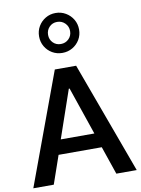

<svg xmlns="http://www.w3.org/2000/svg" viewBox="-108 -1111 867 1182"><g transform="rotate(-10 325.0 -519.5)"><path d="M323.7 -1039.1Q358.4 -1039.1 387 -1022.2Q415.5 -1005.4 432.4 -977.1Q449.2 -948.7 449.2 -914.1Q449.2 -879.4 432.4 -851.1Q415.5 -822.8 387 -806.2Q358.4 -789.6 323.7 -789.6Q289.1 -789.6 260.7 -806.2Q232.4 -822.8 215.8 -851.1Q199.2 -879.4 199.2 -914.1Q199.2 -948.7 215.8 -977.1Q232.4 -1005.4 260.7 -1022.2Q289.1 -1039.1 323.7 -1039.1ZM323.7 -983.4Q294.4 -983.4 274.9 -963.4Q255.4 -943.4 255.4 -914.1Q255.4 -884.8 274.9 -865Q294.4 -845.2 323.7 -845.2Q353 -845.2 373 -865Q393.1 -884.8 393.1 -914.1Q393.1 -943.4 373 -963.4Q353 -983.4 323.7 -983.4ZM190.9 -175.8 129.9 0H2L259.3 -697.3H392.6L648.4 0H521L460.9 -175.8ZM323.7 -565.9 220.7 -267.1H430.7L328.6 -565.9Z"/></g></svg>

Font: Estedad-FD SemiBold
Style: Regular
Weight: 600
Designer: Amin Abedi
Version: Version 7.3